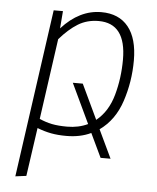

<svg xmlns="http://www.w3.org/2000/svg" viewBox="-53 -577 674 825"><g transform="rotate(5 284.5 -164.5)"><path d="M387 -30 445 92H402L353 -11Q307 11 247 11Q210 11 181 5.5Q152 0 121 -12L91 197L44 203L146 -522H186L180 -447Q257 -532 351 -532Q427 -532 467.5 -482Q508 -432 508 -337Q508 -246 480 -161Q452 -76 387 -30ZM336 -48 255 -219H298L369 -69Q420 -110 440.5 -183.5Q461 -257 461 -337Q461 -493 343 -493Q293 -493 254 -469Q215 -445 176 -400L127 -52Q154 -40 181 -34.5Q208 -29 247 -29Q296 -29 336 -48Z"/></g></svg>

Font: Fira Sans ExtraLight
Style: Italic
Weight: 275
Italic angle: -8°
Designer: Carrois Corporate & Edenspiekermann AG
Foundry: Carrois Corporate GbR & Edenspiekermann AG
Version: Version 4.203